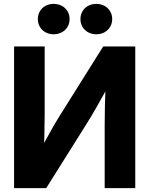

<svg xmlns="http://www.w3.org/2000/svg" viewBox="-20 -966 767 986"><path d="M517.6 0V-328.1Q517.6 -374.6 518.8 -423.8Q520.9 -501.2 524.6 -569.5L552.7 -553.1Q511.7 -478.9 478.3 -420Q449.5 -369.4 423.3 -327.7L217.4 0H52.3V-727.5H209.4V-379.7Q209.4 -337.7 207.9 -273.8Q206.6 -204.2 203.5 -152.3L185.5 -193.4Q250.5 -313.6 283.7 -366.7L510 -727.5H674.6V0ZM393.1 -868.1Q393.1 -890.2 403.6 -908.1Q414.1 -926 432.8 -936Q451.6 -946.1 474.6 -946.1Q497.7 -946.1 516.3 -936Q534.9 -926 545.5 -908.1Q556.2 -890.2 556.2 -868.1Q556.2 -845.9 545.5 -828Q534.9 -810.2 516.3 -800.1Q497.7 -790 474.6 -790Q451.6 -790 432.8 -800.1Q414.1 -810.2 403.6 -828Q393.1 -845.9 393.1 -868.1ZM174.3 -868.1Q174.3 -890.2 184.8 -908.1Q195.3 -926 213.9 -936Q232.5 -946.1 255.6 -946.1Q278.6 -946.1 297.4 -936Q316.1 -926 326.8 -908.1Q337.4 -890.2 337.4 -868.1Q337.4 -845.9 326.8 -828Q316.1 -810.2 297.4 -800.1Q278.6 -790 255.6 -790Q232.5 -790 213.9 -800.1Q195.3 -810.2 184.8 -828Q174.3 -845.9 174.3 -868.1Z"/></svg>

Font: Intratopia Thin
Style: Regular
Weight: 100
Designer: Rasmus Andersson
Foundry: rsms
Version: Version 3.000;Glyphs 3.2.3 (3260)